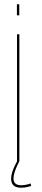

<svg xmlns="http://www.w3.org/2000/svg" viewBox="-20 -753 196 897"><path d="M59 -733V-681.5H70V-733ZM59.5 0H70.5V-593H59.5ZM78 124Q87.5 124 97 122.8Q106.5 121.5 114.2 119.2Q122 117 126 115.5L122.5 104Q118.5 106 111.2 108Q104 110 95.5 111.2Q87 112.5 79 112.5Q61 112.5 52 104.5Q43 96.5 43 81Q43 68 48.2 51.8Q53.5 35.5 60.2 21Q67 6.5 70.5 0H60Q56.5 6 49.8 19.8Q43 33.5 37.5 50Q32 66.5 32 81.5Q32 97 38 106.5Q44 116 54.2 120Q64.5 124 78 124Z"/></svg>

Font: Anybody UltraCondensed Thin Thin
Style: Regular
Weight: 250
Version: Version 1.111